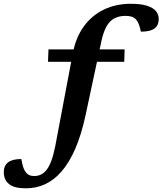

<svg xmlns="http://www.w3.org/2000/svg" viewBox="-190 -756 860 1016"><path d="M64 -429 66.5 -494.5H469.5L467.5 -429ZM262.5 -145Q240 -41.5 208 31.8Q176 105 135.8 151.2Q95.5 197.5 48.2 219Q1 240.5 -52.5 240.5Q-115 240.5 -142.5 217.8Q-170 195 -170 154.5Q-170 121 -147.2 103.2Q-124.5 85.5 -77 85.5Q-73 109.5 -68 126.2Q-63 143 -54 155Q-44.5 167 -33.8 171.2Q-23 175.5 -9 175.5Q10 175.5 26.5 167.8Q43 160 57 142Q71 124 82.2 93.2Q93.5 62.5 102.5 17L195.5 -475.5Q211.5 -558.5 254 -616.8Q296.5 -675 360 -705.5Q423.5 -736 502 -736Q554.5 -736 587.2 -725.8Q620 -715.5 635 -697.5Q650 -679.5 650 -655Q650 -623 628 -605.8Q606 -588.5 555.5 -588.5Q551 -610.5 545 -626.8Q539 -643 529 -653.5Q519 -664 506 -668Q493 -672 474.5 -672Q440 -672 415 -658.8Q390 -645.5 373.5 -616Q357 -586.5 346.5 -538Z"/></svg>

Font: Newsreader 9pt SemiBold
Style: Italic
Weight: 600
Italic angle: -17°
Designer: Hugues Gentile
Foundry: Production Type
Version: Version 1.003